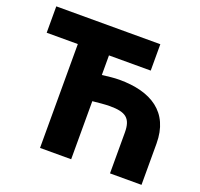

<svg xmlns="http://www.w3.org/2000/svg" viewBox="-124 -848 1026 985"><g transform="rotate(20 389.0 -355.5)"><path d="M21 -567H191V0H361V-317C390 -320 427 -324 455 -324C540 -324 573 -302 573 -223V0H745V-225C745 -397 627 -468 455 -468C426 -468 393 -464 361 -460V-567H589V-711H21Z"/></g></svg>

Font: Asimov Pro
Style: Ult
Weight: 900
Designer: Google
Version: Version 2.000980; 2014